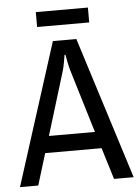

<svg xmlns="http://www.w3.org/2000/svg" viewBox="-55 -806 612 848"><g transform="rotate(-5 251.0 -382.0)"><path d="M136 -698V-764H367V-698ZM416 0 373 -140H123L80 0H-1L200 -630H304L503 0ZM232 -495 146 -214H350L265 -495Q261 -508 256 -532.5Q251 -557 250 -565H246Q245 -557 240.5 -532.5Q236 -508 232 -495Z"/></g></svg>

Font: Pragati Narrow
Style: Regular
Weight: 400
Designer: Hector Gatti, Marcela Romero, Pablo Cosgaya and Nicolas Silva
Foundry: Omnibus-Type
Version: Version 1.010; ttfautohint (v1.3)